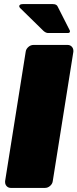

<svg xmlns="http://www.w3.org/2000/svg" viewBox="-20 -920 379 940"><path d="M311.7 -758.3H215.8Q205 -758.3 193.3 -768.3L77.5 -881.7Q74.2 -886.7 74.2 -889.2V-890.8Q75.8 -900 92.5 -900H238.3Q257.5 -900 262.5 -887.5L320 -774.2Q322.5 -770 322.5 -767.5V-765.8Q321.7 -758.3 311.7 -758.3ZM5 -28.3V-33.3L105.8 -666.7Q107.5 -680 118.8 -690Q130 -700 144.2 -700H310.8Q323.3 -700 331.2 -691.7Q339.2 -683.3 339.2 -671.7V-666.7L238.3 -33.3Q236.7 -20 225.4 -10Q214.2 0 200 0H33.3Q20.8 0 12.9 -8.3Q5 -16.7 5 -28.3Z"/></svg>

Font: BoonTook Mon
Style: Italic
Weight: 400
Italic angle: -9°
Designer: Sungsit Sawaiwan
Foundry: FontUni
Version: Version 3.0